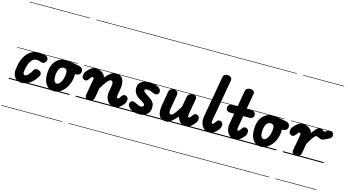

<svg xmlns="http://www.w3.org/2000/svg" viewBox="-158 -1880 5354 2957"><g transform="rotate(15 2519.0 -401.0)"><path d="M204 9Q128.5 9 89.8 -40Q51 -89 61 -172Q69.5 -250.5 92.5 -313Q115.5 -375.5 151.2 -419.2Q187 -463 233.2 -486.2Q279.5 -509.5 334 -509.5Q372 -509.5 401 -505.5Q430 -501.5 453 -491.5Q462.5 -488 474.5 -478.2Q486.5 -468.5 491.8 -451.8Q497 -435 485.5 -410Q474 -385.5 452 -376.5Q430 -367.5 405 -377.5Q385 -385.5 367.5 -389.2Q350 -393 334 -393Q297.5 -393 268.2 -366.2Q239 -339.5 219.5 -289.2Q200 -239 192 -168.5Q189 -145.5 196.8 -130.5Q204.5 -115.5 218.5 -115.5Q243 -115.5 273.2 -146.2Q303.5 -177 331.5 -231.5Q339.5 -247.5 364.2 -252.2Q389 -257 417 -242.5Q445 -229 449.2 -205.2Q453.5 -181.5 447 -170Q401.5 -87 336.5 -39Q271.5 9 204 9ZM204 9Q128.5 9 89.8 -40Q51 -89 61 -172Q69.5 -250.5 92.5 -313Q115.5 -375.5 151.2 -419.2Q187 -463 233.2 -486.2Q279.5 -509.5 334 -509.5Q372 -509.5 401 -505.5Q430 -501.5 453 -491.5Q462.5 -488 474.5 -478.2Q486.5 -468.5 491.8 -451.8Q497 -435 485.5 -410Q474 -385.5 452 -376.5Q430 -367.5 405 -377.5Q385 -385.5 367.5 -389.2Q350 -393 334 -393Q297.5 -393 268.2 -366.2Q239 -339.5 219.5 -289.2Q200 -239 192 -168.5Q189 -145.5 196.8 -130.5Q204.5 -115.5 218.5 -115.5Q243 -115.5 273.2 -146.2Q303.5 -177 331.5 -231.5Q339.5 -247.5 364.2 -252.2Q389 -257 417 -242.5Q445 -229 449.2 -205.2Q453.5 -181.5 447 -170Q401.5 -87 336.5 -39Q271.5 9 204 9ZM-5 420.5H491V428.5H-5ZM-5 -16H491V0H-5ZM-5 -505.5H491V-497.5H-5ZM-5 -1230H491V-1222H-5Z M713.5 6Q635 6 590 -54.5Q545 -115 545 -218Q545 -308 573.5 -372.8Q602 -437.5 654.8 -472Q707.5 -506.5 779.5 -506.5Q793 -506.5 811.5 -504Q830 -501.5 847.2 -498.2Q864.5 -495 872.5 -493.5Q875.5 -493 883 -491.8Q890.5 -490.5 914.2 -486.2Q938 -482 989 -472Q1020.5 -465.5 1036.5 -446.8Q1052.5 -428 1052.5 -404.5Q1052.5 -367.5 1028 -349Q1003.5 -330.5 966.5 -332.5L960.5 -333Q961 -329.5 961 -325.5Q961 -321.5 961 -317.5Q961 -253.5 940.8 -195.2Q920.5 -137 885.8 -91.8Q851 -46.5 806.5 -20.2Q762 6 713.5 6ZM673.5 -214Q673.5 -170 687.8 -144.5Q702 -119 726 -119Q753 -119 776 -147Q799 -175 813.2 -220.5Q827.5 -266 827.5 -318.5Q827.5 -351 811.8 -366.8Q796 -382.5 769.5 -382.5Q740.5 -382.5 718.8 -362.8Q697 -343 685.2 -305.2Q673.5 -267.5 673.5 -214ZM713.5 6Q635 6 590 -54.5Q545 -115 545 -218Q545 -308 573.5 -372.8Q602 -437.5 654.8 -472Q707.5 -506.5 779.5 -506.5Q793 -506.5 811.5 -504Q830 -501.5 847.2 -498.2Q864.5 -495 872.5 -493.5Q875.5 -493 883 -491.8Q890.5 -490.5 914.2 -486.2Q938 -482 989 -472Q1020.5 -465.5 1036.5 -446.8Q1052.5 -428 1052.5 -404.5Q1052.5 -367.5 1028 -349Q1003.5 -330.5 966.5 -332.5L960.5 -333Q961 -329.5 961 -325.5Q961 -321.5 961 -317.5Q961 -253.5 940.8 -195.2Q920.5 -137 885.8 -91.8Q851 -46.5 806.5 -20.2Q762 6 713.5 6ZM673.5 -214Q673.5 -170 687.8 -144.5Q702 -119 726 -119Q753 -119 776 -147Q799 -175 813.2 -220.5Q827.5 -266 827.5 -318.5Q827.5 -351 811.8 -366.8Q796 -382.5 769.5 -382.5Q740.5 -382.5 718.8 -362.8Q697 -343 685.2 -305.2Q673.5 -267.5 673.5 -214ZM481 420.5H960V428.5H481ZM481 -16H960V0H481ZM481 -505.5H960V-497.5H481ZM481 -1230H960V-1222H481Z M1275.5 0Q1247.5 0 1225.8 -18.2Q1204 -36.5 1209.5 -68.5L1256 -332Q1257 -337 1255.8 -341.8Q1254.5 -346.5 1252 -350.2Q1249.5 -354 1246 -356.2Q1242.5 -358.5 1238.5 -358.5Q1227.5 -358.5 1222 -354.5Q1216.5 -350.5 1213.5 -346.5L1192 -316.5Q1182 -302.5 1169.8 -292Q1157.5 -281.5 1144.5 -281.5Q1121.5 -281.5 1103 -296Q1084.5 -310.5 1084.5 -339.5Q1084.5 -353 1088.8 -373.5Q1093 -394 1114.5 -418.5Q1147 -457.5 1178.2 -479Q1209.5 -500.5 1252 -500.5Q1287.5 -500.5 1320.2 -488Q1353 -475.5 1375.8 -452.2Q1398.5 -429 1404.5 -396.5Q1449.5 -449.5 1488.5 -478Q1527.5 -506.5 1570 -506.5Q1624.5 -506.5 1656.2 -480Q1688 -453.5 1697.2 -401.2Q1706.5 -349 1692.5 -270.5L1680 -199.5Q1677 -179.5 1677.2 -166.8Q1677.5 -154 1680.8 -148Q1684 -142 1689.5 -142Q1697.5 -142 1704.8 -146Q1712 -150 1715 -154L1736 -184Q1746 -198.5 1758.5 -208.8Q1771 -219 1783.5 -219Q1807 -219 1825.2 -204.8Q1843.5 -190.5 1843.5 -161.5Q1843.5 -148 1839.2 -127.5Q1835 -107 1813.5 -82Q1781 -43 1750 -21.5Q1719 0 1676 0Q1635.5 0 1606.5 -18.5Q1577.5 -37 1559.8 -66.5Q1542 -96 1535.8 -130.5Q1529.5 -165 1535 -197L1552 -292.5Q1557.5 -322.5 1555.5 -342.8Q1553.5 -363 1544.8 -373.5Q1536 -384 1522 -384Q1496 -384 1460.8 -338.8Q1425.5 -293.5 1381 -220L1352.5 -58.5Q1347.5 -30 1323.8 -15Q1300 0 1275.5 0ZM1275.5 0Q1247.5 0 1225.8 -18.2Q1204 -36.5 1209.5 -68.5L1256 -332Q1257 -337 1255.8 -341.8Q1254.5 -346.5 1252 -350.2Q1249.5 -354 1246 -356.2Q1242.5 -358.5 1238.5 -358.5Q1227.5 -358.5 1222 -354.5Q1216.5 -350.5 1213.5 -346.5L1192 -316.5Q1182 -302.5 1169.8 -292Q1157.5 -281.5 1144.5 -281.5Q1121.5 -281.5 1103 -296Q1084.5 -310.5 1084.5 -339.5Q1084.5 -353 1088.8 -373.5Q1093 -394 1114.5 -418.5Q1147 -457.5 1178.2 -479Q1209.5 -500.5 1252 -500.5Q1287.5 -500.5 1320.2 -488Q1353 -475.5 1375.8 -452.2Q1398.5 -429 1404.5 -396.5Q1449.5 -449.5 1488.5 -478Q1527.5 -506.5 1570 -506.5Q1624.5 -506.5 1656.2 -480Q1688 -453.5 1697.2 -401.2Q1706.5 -349 1692.5 -270.5L1680 -199.5Q1677 -179.5 1677.2 -166.8Q1677.5 -154 1680.8 -148Q1684 -142 1689.5 -142Q1697.5 -142 1704.8 -146Q1712 -150 1715 -154L1736 -184Q1746 -198.5 1758.5 -208.8Q1771 -219 1783.5 -219Q1807 -219 1825.2 -204.8Q1843.5 -190.5 1843.5 -161.5Q1843.5 -148 1839.2 -127.5Q1835 -107 1813.5 -82Q1781 -43 1750 -21.5Q1719 0 1676 0Q1635.5 0 1606.5 -18.5Q1577.5 -37 1559.8 -66.5Q1542 -96 1535.8 -130.5Q1529.5 -165 1535 -197L1552 -292.5Q1557.5 -322.5 1555.5 -342.8Q1553.5 -363 1544.8 -373.5Q1536 -384 1522 -384Q1496 -384 1460.8 -338.8Q1425.5 -293.5 1381 -220L1352.5 -58.5Q1347.5 -30 1323.8 -15Q1300 0 1275.5 0ZM1061.5 420.5H1866.5V428.5H1061.5ZM1061.5 -16H1866.5V0H1061.5ZM1061.5 -505.5H1866.5V-497.5H1061.5ZM1061.5 -1230H1866.5V-1222H1061.5Z M2069.5 9Q2040.5 9 2004.8 0.2Q1969 -8.5 1942 -25.5Q1900.5 -52 1888.5 -81Q1876.5 -110 1892.5 -135Q1907 -160.5 1936.8 -158.5Q1966.5 -156.5 1990 -141Q1999 -136 2022.8 -124.8Q2046.5 -113.5 2070.5 -113.5Q2092.5 -113.5 2102.2 -124.5Q2112 -135.5 2112 -146.5Q2112 -155 2109.5 -160.2Q2107 -165.5 2098.5 -172Q2084.5 -182 2063.5 -195.2Q2042.5 -208.5 2019 -222.5Q1973.5 -249.5 1950 -287.2Q1926.5 -325 1926.5 -372Q1926.5 -437 1975 -473.2Q2023.5 -509.5 2108 -509.5Q2137 -509.5 2169.5 -504Q2202 -498.5 2229.5 -485.5Q2269.5 -466.5 2285.2 -439Q2301 -411.5 2284 -379Q2271 -355.5 2242.8 -355Q2214.5 -354.5 2187 -369Q2170 -378 2145.8 -384.5Q2121.5 -391 2096 -391Q2078 -391 2067.8 -384.5Q2057.5 -378 2057.5 -368Q2057.5 -355.5 2071.8 -342.5Q2086 -329.5 2118 -309Q2139.5 -295 2163 -279.8Q2186.5 -264.5 2198.5 -252.5Q2218 -234 2231 -210.8Q2244 -187.5 2244 -143.5Q2244 -98 2222.8 -63.5Q2201.5 -29 2162.2 -10Q2123 9 2069.5 9ZM2069.5 9Q2040.5 9 2004.8 0.2Q1969 -8.5 1942 -25.5Q1900.5 -52 1888.5 -81Q1876.5 -110 1892.5 -135Q1907 -160.5 1936.8 -158.5Q1966.5 -156.5 1990 -141Q1999 -136 2022.8 -124.8Q2046.5 -113.5 2070.5 -113.5Q2092.5 -113.5 2102.2 -124.5Q2112 -135.5 2112 -146.5Q2112 -155 2109.5 -160.2Q2107 -165.5 2098.5 -172Q2084.5 -182 2063.5 -195.2Q2042.5 -208.5 2019 -222.5Q1973.5 -249.5 1950 -287.2Q1926.5 -325 1926.5 -372Q1926.5 -437 1975 -473.2Q2023.5 -509.5 2108 -509.5Q2137 -509.5 2169.5 -504Q2202 -498.5 2229.5 -485.5Q2269.5 -466.5 2285.2 -439Q2301 -411.5 2284 -379Q2271 -355.5 2242.8 -355Q2214.5 -354.5 2187 -369Q2170 -378 2145.8 -384.5Q2121.5 -391 2096 -391Q2078 -391 2067.8 -384.5Q2057.5 -378 2057.5 -368Q2057.5 -355.5 2071.8 -342.5Q2086 -329.5 2118 -309Q2139.5 -295 2163 -279.8Q2186.5 -264.5 2198.5 -252.5Q2218 -234 2231 -210.8Q2244 -187.5 2244 -143.5Q2244 -98 2222.8 -63.5Q2201.5 -29 2162.2 -10Q2123 9 2069.5 9ZM1851.5 420.5H2317V428.5H1851.5ZM1851.5 -16H2317V0H1851.5ZM1851.5 -505.5H2317V-497.5H1851.5ZM1851.5 -1230H2317V-1222H1851.5Z M2503 9Q2421.5 9 2390.5 -50.2Q2359.5 -109.5 2380 -225L2419.5 -451Q2422.5 -467.5 2441.5 -484Q2460.5 -500.5 2499 -500.5Q2533.5 -500.5 2549.8 -478.2Q2566 -456 2561.5 -430.5L2522 -203.5Q2514 -160 2521.8 -136.8Q2529.5 -113.5 2552 -113.5Q2571 -113.5 2604.5 -155.8Q2638 -198 2684 -278L2714.5 -447.5Q2717 -464 2738 -482.2Q2759 -500.5 2799 -500.5Q2836 -500.5 2849 -482Q2862 -463.5 2857.5 -438L2817 -209Q2814 -191.5 2813 -178.8Q2812 -166 2813.2 -158Q2814.5 -150 2817.5 -146Q2820.5 -142 2825 -142Q2833 -142 2840 -146Q2847 -150 2850.5 -154L2871.5 -184Q2881.5 -198.5 2893.8 -208.8Q2906 -219 2918.5 -219Q2942 -219 2960.5 -204.8Q2979 -190.5 2979 -161.5Q2979 -148 2974.8 -127.5Q2970.5 -107 2949 -82Q2916.5 -43 2885.5 -21.5Q2854.5 0 2811.5 0Q2755.5 0 2722.2 -34.2Q2689 -68.5 2677.5 -115Q2617.5 -48.5 2577.2 -19.8Q2537 9 2503 9ZM2503 9Q2421.5 9 2390.5 -50.2Q2359.5 -109.5 2380 -225L2419.5 -451Q2422.5 -467.5 2441.5 -484Q2460.5 -500.5 2499 -500.5Q2533.5 -500.5 2549.8 -478.2Q2566 -456 2561.5 -430.5L2522 -203.5Q2514 -160 2521.8 -136.8Q2529.5 -113.5 2552 -113.5Q2571 -113.5 2604.5 -155.8Q2638 -198 2684 -278L2714.5 -447.5Q2717 -464 2738 -482.2Q2759 -500.5 2799 -500.5Q2836 -500.5 2849 -482Q2862 -463.5 2857.5 -438L2817 -209Q2814 -191.5 2813 -178.8Q2812 -166 2813.2 -158Q2814.5 -150 2817.5 -146Q2820.5 -142 2825 -142Q2833 -142 2840 -146Q2847 -150 2850.5 -154L2871.5 -184Q2881.5 -198.5 2893.8 -208.8Q2906 -219 2918.5 -219Q2942 -219 2960.5 -204.8Q2979 -190.5 2979 -161.5Q2979 -148 2974.8 -127.5Q2970.5 -107 2949 -82Q2916.5 -43 2885.5 -21.5Q2854.5 0 2811.5 0Q2755.5 0 2722.2 -34.2Q2689 -68.5 2677.5 -115Q2617.5 -48.5 2577.2 -19.8Q2537 9 2503 9ZM2293.5 420.5H3002V428.5H2293.5ZM2293.5 -16H3002V0H2293.5ZM2293.5 -505.5H3002V-497.5H2293.5ZM2293.5 -1230H3002V-1222H2293.5Z M3186.5 0Q3144.5 0 3115.5 -19.8Q3086.5 -39.5 3069.8 -70.8Q3053 -102 3047.8 -138Q3042.5 -174 3048 -207L3165.5 -874.5Q3171 -904.5 3192 -916.5Q3213 -928.5 3236 -928.5Q3265.5 -928.5 3288.8 -909.8Q3312 -891 3306 -856.5L3192 -209Q3189 -191.5 3188 -178.8Q3187 -166 3188.2 -158Q3189.5 -150 3192.5 -146Q3195.5 -142 3200 -142Q3208 -142 3215 -146Q3222 -150 3225.5 -154L3246.5 -184Q3256.5 -198.5 3268.8 -208.8Q3281 -219 3294 -219Q3317.5 -219 3335.8 -204.8Q3354 -190.5 3354 -161.5Q3354 -148 3349.8 -127.5Q3345.5 -107 3324 -82Q3291.5 -43 3260.5 -21.5Q3229.5 0 3186.5 0ZM3186.5 0Q3144.5 0 3115.5 -19.8Q3086.5 -39.5 3069.8 -70.8Q3053 -102 3047.8 -138Q3042.5 -174 3048 -207L3165.5 -874.5Q3171 -904.5 3192 -916.5Q3213 -928.5 3236 -928.5Q3265.5 -928.5 3288.8 -909.8Q3312 -891 3306 -856.5L3192 -209Q3189 -191.5 3188 -178.8Q3187 -166 3188.2 -158Q3189.5 -150 3192.5 -146Q3195.5 -142 3200 -142Q3208 -142 3215 -146Q3222 -150 3225.5 -154L3246.5 -184Q3256.5 -198.5 3268.8 -208.8Q3281 -219 3294 -219Q3317.5 -219 3335.8 -204.8Q3354 -190.5 3354 -161.5Q3354 -148 3349.8 -127.5Q3345.5 -107 3324 -82Q3291.5 -43 3260.5 -21.5Q3229.5 0 3186.5 0ZM2992 420.5H3377V428.5H2992ZM2992 -16H3377V0H2992ZM2992 -505.5H3377V-497.5H2992ZM2992 -1230H3377V-1222H2992Z M3596 0Q3555 0 3526 -19Q3497 -38 3479.8 -68.2Q3462.5 -98.5 3456.8 -133.8Q3451 -169 3456.5 -201.5L3487.5 -379H3426Q3392 -379 3373.8 -396Q3355.5 -413 3355.5 -439Q3355.5 -465.5 3373.8 -483Q3392 -500.5 3426 -500.5H3509L3554.5 -760.5Q3558.5 -784.5 3580 -798.2Q3601.5 -812 3624.5 -812Q3644 -812 3662.2 -806Q3680.5 -800 3690.8 -786Q3701 -772 3696.5 -747L3653 -500.5H3726.5Q3761 -500.5 3779.5 -483Q3798 -465.5 3798 -439Q3798 -413 3779.5 -396Q3761 -379 3726.5 -379H3632L3601 -201.5Q3598 -186 3597.5 -174.8Q3597 -163.5 3598.2 -156.2Q3599.5 -149 3602.2 -145.5Q3605 -142 3609.5 -142Q3618 -142 3625 -146Q3632 -150 3635 -154L3656.5 -184Q3666.5 -198.5 3678.8 -208.8Q3691 -219 3703.5 -219Q3727 -219 3745.2 -204.8Q3763.5 -190.5 3763.5 -161.5Q3763.5 -148 3759.5 -127.5Q3755.5 -107 3733.5 -82Q3701 -43 3670 -21.5Q3639 0 3596 0ZM3596 0Q3555 0 3526 -19Q3497 -38 3479.8 -68.2Q3462.5 -98.5 3456.8 -133.8Q3451 -169 3456.5 -201.5L3487.5 -379H3426Q3392 -379 3373.8 -396Q3355.5 -413 3355.5 -439Q3355.5 -465.5 3373.8 -483Q3392 -500.5 3426 -500.5H3509L3554.5 -760.5Q3558.5 -784.5 3580 -798.2Q3601.5 -812 3624.5 -812Q3644 -812 3662.2 -806Q3680.5 -800 3690.8 -786Q3701 -772 3696.5 -747L3653 -500.5H3726.5Q3761 -500.5 3779.5 -483Q3798 -465.5 3798 -439Q3798 -413 3779.5 -396Q3761 -379 3726.5 -379H3632L3601 -201.5Q3598 -186 3597.5 -174.8Q3597 -163.5 3598.2 -156.2Q3599.5 -149 3602.2 -145.5Q3605 -142 3609.5 -142Q3618 -142 3625 -146Q3632 -150 3635 -154L3656.5 -184Q3666.5 -198.5 3678.8 -208.8Q3691 -219 3703.5 -219Q3727 -219 3745.2 -204.8Q3763.5 -190.5 3763.5 -161.5Q3763.5 -148 3759.5 -127.5Q3755.5 -107 3733.5 -82Q3701 -43 3670 -21.5Q3639 0 3596 0ZM3356 420.5H3786.5V428.5H3356ZM3356 -16H3786.5V0H3356ZM3356 -505.5H3786.5V-497.5H3356ZM3356 -1230H3786.5V-1222H3356Z M4013 6Q3934.5 6 3889.5 -54.5Q3844.5 -115 3844.5 -218Q3844.5 -308 3873 -372.8Q3901.5 -437.5 3954.2 -472Q4007 -506.5 4079 -506.5Q4092.5 -506.5 4111 -504Q4129.5 -501.5 4146.8 -498.2Q4164 -495 4172 -493.5Q4175 -493 4182.5 -491.8Q4190 -490.5 4213.8 -486.2Q4237.5 -482 4288.5 -472Q4320 -465.5 4336 -446.8Q4352 -428 4352 -404.5Q4352 -367.5 4327.5 -349Q4303 -330.5 4266 -332.5L4260 -333Q4260.5 -329.5 4260.5 -325.5Q4260.5 -321.5 4260.5 -317.5Q4260.5 -253.5 4240.2 -195.2Q4220 -137 4185.2 -91.8Q4150.5 -46.5 4106 -20.2Q4061.5 6 4013 6ZM3973 -214Q3973 -170 3987.2 -144.5Q4001.5 -119 4025.5 -119Q4052.5 -119 4075.5 -147Q4098.5 -175 4112.8 -220.5Q4127 -266 4127 -318.5Q4127 -351 4111.2 -366.8Q4095.5 -382.5 4069 -382.5Q4040 -382.5 4018.2 -362.8Q3996.5 -343 3984.8 -305.2Q3973 -267.5 3973 -214ZM4013 6Q3934.5 6 3889.5 -54.5Q3844.5 -115 3844.5 -218Q3844.5 -308 3873 -372.8Q3901.5 -437.5 3954.2 -472Q4007 -506.5 4079 -506.5Q4092.5 -506.5 4111 -504Q4129.5 -501.5 4146.8 -498.2Q4164 -495 4172 -493.5Q4175 -493 4182.5 -491.8Q4190 -490.5 4213.8 -486.2Q4237.5 -482 4288.5 -472Q4320 -465.5 4336 -446.8Q4352 -428 4352 -404.5Q4352 -367.5 4327.5 -349Q4303 -330.5 4266 -332.5L4260 -333Q4260.5 -329.5 4260.5 -325.5Q4260.5 -321.5 4260.5 -317.5Q4260.5 -253.5 4240.2 -195.2Q4220 -137 4185.2 -91.8Q4150.5 -46.5 4106 -20.2Q4061.5 6 4013 6ZM3973 -214Q3973 -170 3987.2 -144.5Q4001.5 -119 4025.5 -119Q4052.5 -119 4075.5 -147Q4098.5 -175 4112.8 -220.5Q4127 -266 4127 -318.5Q4127 -351 4111.2 -366.8Q4095.5 -382.5 4069 -382.5Q4040 -382.5 4018.2 -362.8Q3996.5 -343 3984.8 -305.2Q3973 -267.5 3973 -214ZM3780.5 420.5H4259.5V428.5H3780.5ZM3780.5 -16H4259.5V0H3780.5ZM3780.5 -505.5H4259.5V-497.5H3780.5ZM3780.5 -1230H4259.5V-1222H3780.5Z M4575 0Q4547 0 4525.2 -18.2Q4503.5 -36.5 4509 -68.5L4555.5 -332Q4556.5 -337 4555.2 -341.8Q4554 -346.5 4551.5 -350.2Q4549 -354 4545.5 -356.2Q4542 -358.5 4538 -358.5Q4527 -358.5 4521.5 -354.5Q4516 -350.5 4513 -346.5L4491.5 -316.5Q4481.5 -302.5 4469.2 -292Q4457 -281.5 4444 -281.5Q4421 -281.5 4402.5 -296Q4384 -310.5 4384 -339.5Q4384 -353 4388.2 -373.5Q4392.5 -394 4414 -418.5Q4446.5 -457.5 4477.8 -479Q4509 -500.5 4551.5 -500.5Q4587 -500.5 4619.8 -487.8Q4652.5 -475 4675.5 -451.8Q4698.5 -428.5 4704.5 -396Q4742.5 -449.5 4772.5 -478Q4802.5 -506.5 4825.5 -506.5Q4849 -506.5 4859 -498Q4869 -489.5 4875.5 -480.8Q4882 -472 4895 -472Q4909.5 -472 4924.2 -481.5Q4939 -491 4947 -496Q4961 -505.5 4983.8 -506Q5006.5 -506.5 5024.8 -493.5Q5043 -480.5 5043 -450Q5043 -428.5 5032.8 -415.2Q5022.5 -402 5008.5 -394Q4994.5 -386 4983 -380Q4963 -369.5 4936 -356.8Q4909 -344 4891.5 -344Q4871 -344 4855 -351.2Q4839 -358.5 4825.8 -365.8Q4812.5 -373 4800.5 -373Q4792 -373 4775.5 -357.5Q4759 -342 4735 -307.2Q4711 -272.5 4680 -215L4652.5 -58.5Q4647.5 -30 4623.5 -15Q4599.5 0 4575 0ZM4575 0Q4547 0 4525.2 -18.2Q4503.5 -36.5 4509 -68.5L4555.5 -332Q4556.5 -337 4555.2 -341.8Q4554 -346.5 4551.5 -350.2Q4549 -354 4545.5 -356.2Q4542 -358.5 4538 -358.5Q4527 -358.5 4521.5 -354.5Q4516 -350.5 4513 -346.5L4491.5 -316.5Q4481.5 -302.5 4469.2 -292Q4457 -281.5 4444 -281.5Q4421 -281.5 4402.5 -296Q4384 -310.5 4384 -339.5Q4384 -353 4388.2 -373.5Q4392.5 -394 4414 -418.5Q4446.5 -457.5 4477.8 -479Q4509 -500.5 4551.5 -500.5Q4587 -500.5 4619.8 -487.8Q4652.5 -475 4675.5 -451.8Q4698.5 -428.5 4704.5 -396Q4742.5 -449.5 4772.5 -478Q4802.5 -506.5 4825.5 -506.5Q4849 -506.5 4859 -498Q4869 -489.5 4875.5 -480.8Q4882 -472 4895 -472Q4909.5 -472 4924.2 -481.5Q4939 -491 4947 -496Q4961 -505.5 4983.8 -506Q5006.5 -506.5 5024.8 -493.5Q5043 -480.5 5043 -450Q5043 -428.5 5032.8 -415.2Q5022.5 -402 5008.5 -394Q4994.5 -386 4983 -380Q4963 -369.5 4936 -356.8Q4909 -344 4891.5 -344Q4871 -344 4855 -351.2Q4839 -358.5 4825.8 -365.8Q4812.5 -373 4800.5 -373Q4792 -373 4775.5 -357.5Q4759 -342 4735 -307.2Q4711 -272.5 4680 -215L4652.5 -58.5Q4647.5 -30 4623.5 -15Q4599.5 0 4575 0ZM4361 420.5H5014V428.5H4361ZM4361 -16H5014V0H4361ZM4361 -505.5H5014V-497.5H4361ZM4361 -1230H5014V-1222H4361Z"/></g></svg>

Font: Edu VIC WA NT Pre Guide
Style: Regular
Weight: 400
Designer: Tina and Corey Anderson, Eben Sorkin, Mirko Velimirovic
Foundry: Google for Education
Version: Version 1.000